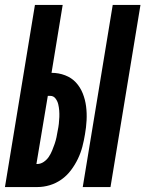

<svg xmlns="http://www.w3.org/2000/svg" viewBox="-39 -755 587 775"><path d="M295 0 416 -735H528L407 0ZM-19 0 102 -735H214L169 -461Q198 -461 224 -451Q250 -441 267.5 -422Q285 -403 295 -378Q305 -353 308.5 -325.5Q312 -298 310.5 -269.5Q309 -241 304 -213Q300 -188 293.5 -163Q287 -138 275.5 -114Q264 -90 247.5 -68Q231 -46 209 -30.5Q187 -15 162 -7.5Q137 0 112 0ZM108 -93H111Q125 -93 137.5 -101.5Q150 -110 158 -122Q166 -134 171.5 -147.5Q177 -161 181.5 -174Q186 -187 189 -201Q192 -215 194 -228Q197 -242 198.5 -255.5Q200 -269 200.5 -282.5Q201 -296 200 -309Q199 -322 196 -334.5Q193 -347 185 -357.5Q177 -368 164 -368H154Z"/></svg>

Font: Iosevka Term Curly Heavy
Style: Italic
Weight: 900
Italic angle: -9°
Designer: Belleve Invis
Foundry: Belleve Invis
Version: Version 32.3.0